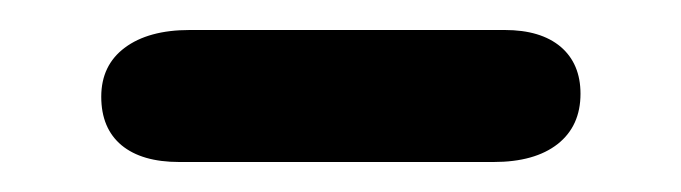

<svg xmlns="http://www.w3.org/2000/svg" viewBox="-20 -349 454 128"><path d="M99.5 -241Q74.5 -241 61 -252.2Q47.5 -263.5 47.5 -284.5Q47.5 -305.5 63.2 -317.2Q79 -329 106.5 -329H316.5Q340.5 -329 353.8 -317.8Q367 -306.5 367 -286.5Q367 -265 351.8 -253Q336.5 -241 309 -241Z"/></svg>

Font: Edu AU VIC WA NT Pre Medium
Style: Regular
Weight: 500
Designer: Tina and Corey Anderson, Eben Sorkin, Mirko Velimirovic
Foundry: Google for Education
Version: Version 1.001